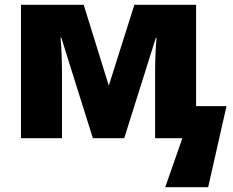

<svg xmlns="http://www.w3.org/2000/svg" viewBox="-20 -573 964 796"><path d="M919 -133 843 203H665L736 0H623V-268Q623 -308 624.5 -346Q626 -384 629 -416H626L495 0H365L234 -417H231Q237 -351 237 -264V0H67V-553H327L431 -218L537 -553H793V-133Z"/></svg>

Font: Noto Sans Black
Style: Regular
Weight: 900
Designer: Monotype Design Team
Foundry: Monotype Imaging Inc.
Version: Version 2.007